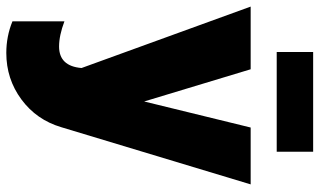

<svg xmlns="http://www.w3.org/2000/svg" viewBox="-220 -542 994 597"><g transform="rotate(90 276.5 -243.0)"><path d="M139.2 -606.9V-720.2H449.2V-606.9ZM43.9 53.2Q87.9 69.8 122.1 69.8Q183.1 69.8 189 0L-2 -525.9H192.9L293 -194.8L374 -525.9H550.8L373 63Q350.1 140.1 286.6 187Q223.1 233.9 142.1 233.9Q90.3 233.9 43.9 214.8Z"/></g></svg>

Font: Rawline Black
Style: Regular
Weight: 900
Designer: Matt McInerney, Pablo Impallari, Rodrigo Fuenzalida
Foundry: Matt McInerney, Pablo Impallari, Rodrigo Fuenzalida
Version: Version 4.020;PS 004.020;hotconv 1.0.88;makeotf.lib2.5.64775